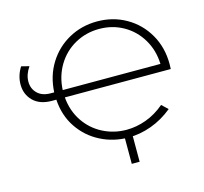

<svg xmlns="http://www.w3.org/2000/svg" viewBox="-120 -839 1202 1133"><g transform="rotate(-15 481.0 -272.5)"><path d="M915 -321C915.7 -327 916 -337 916 -351C916 -419 900.5 -479.8 869.5 -533.5C838.5 -587.2 796.5 -629.2 743.5 -659.5C690.5 -689.8 631.7 -705 567 -705C504.3 -705 446.8 -690.7 394.5 -662C342.2 -633.3 300 -593.3 268 -542C236 -490.7 218.3 -432 215 -366H194C159.3 -366 132.3 -375.5 113 -394.5C93.7 -413.5 84 -437.3 84 -466C84 -495.3 94 -524.3 114 -553L66 -565C45.3 -531.7 35 -497.3 35 -462C35 -421.3 48.5 -387.7 75.5 -361C102.5 -334.3 140.3 -321 189 -321H216C220 -255.7 238.7 -198.3 272 -149C305.3 -99.7 348.3 -61.7 401 -35C453.7 -8.3 510.3 5 571 5C617.7 5 664.3 -3.5 711 -20.5C757.7 -37.5 801.3 -62.7 842 -96L805 -131C769.7 -101 732 -78.7 692 -64C652 -49.3 611.7 -42 571 -42C519.7 -42 471.7 -53.5 427 -76.5C382.3 -99.5 345.8 -132.2 317.5 -174.5C289.2 -216.8 272.7 -265.7 268 -321ZM419.5 -621.5C464.5 -646.5 513.7 -659 567 -659C621 -659 670.2 -646.5 714.5 -621.5C758.8 -596.5 794.3 -561.7 821 -517C847.7 -472.3 862 -422 864 -366H267C269.7 -422 284.5 -472.3 311.5 -517C338.5 -561.7 374.5 -596.5 419.5 -621.5ZM596 160V-15H548V160Z"/></g></svg>

Font: Montserrat Custom ExtraLight
Style: Regular
Weight: 300
Designer: Julieta Ulanovsky
Foundry: Julieta Ulanovsky
Version: Version 7.200